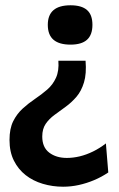

<svg xmlns="http://www.w3.org/2000/svg" viewBox="-20 -555 450 727"><path d="M304 -325Q308 -276 298 -243Q288 -210 269.5 -188.5Q251 -167 229 -151Q207 -135 186.5 -120Q166 -105 153 -86Q140 -67 140 -38Q140 3 166.5 23Q193 43 233 43Q257 43 282 37Q307 31 332.5 18.5Q358 6 381 -12L390 98Q365 115 336.5 127Q308 139 278.5 145.5Q249 152 219 152Q179 152 142 141Q105 130 77 108Q49 86 32.5 53Q16 20 16 -25Q16 -68 30 -96Q44 -124 66 -144Q88 -164 112.5 -180.5Q137 -197 158.5 -215.5Q180 -234 192 -260.5Q204 -287 201 -325ZM247 -535Q289 -535 309.5 -517Q330 -499 330 -461Q330 -423 309.5 -404.5Q289 -386 247 -386Q204 -386 182.5 -404.5Q161 -423 161 -461Q161 -535 247 -535Z"/></svg>

Font: Bricolage Grotesque 20pt SemiBold
Style: Regular
Weight: 600
Version: Version 1.001;gftools[0.9.33.dev8+g029e19f]